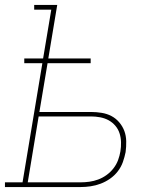

<svg xmlns="http://www.w3.org/2000/svg" viewBox="-38 -755 658 775"><path d="M-18 0V-19H53L133 -500H60V-519H136L169 -716H100V-735H193L157 -519H328V-500H154L121 -303H330Q351 -303 372.5 -299.5Q394 -296 412 -286.5Q430 -277 443.5 -261Q457 -245 464 -226Q471 -207 471.5 -185Q472 -163 469 -141Q465 -121 458 -101Q451 -81 437.5 -63.5Q424 -46 406 -33.5Q388 -21 368 -13.5Q348 -6 327.5 -3Q307 0 287 0ZM74 -19H287Q305 -19 323 -21.5Q341 -24 358.5 -30.5Q376 -37 392 -48.5Q408 -60 420 -75.5Q432 -91 438.5 -108.5Q445 -126 448 -144Q451 -162 450.5 -181Q450 -200 444.5 -217Q439 -234 427.5 -247.5Q416 -261 400.5 -269.5Q385 -278 366.5 -281.5Q348 -285 330 -285H118Z"/></svg>

Font: Iosevka Curly Slab ThExObl
Style: Regular
Weight: 100
Width: 7
Italic angle: -9°
Monospace: yes
Designer: Belleve Invis
Foundry: Belleve Invis
Version: Version 11.1.0; ttfautohint (v1.8.3)